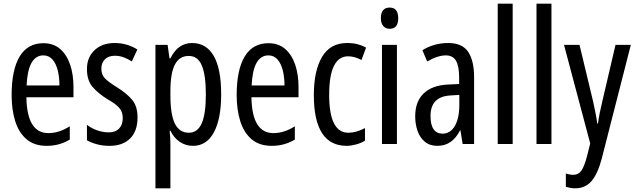

<svg xmlns="http://www.w3.org/2000/svg" viewBox="-20 -780 3441 1040"><path d="M215 -546Q270 -546 306 -514.5Q342 -483 360 -429.5Q378 -376 378 -309V-253H123Q126 -59 242 -59Q271 -59 299.5 -68Q328 -77 358 -96V-24Q302 10 233 10Q165 10 123 -26.5Q81 -63 62 -125Q43 -187 43 -265Q43 -402 86.5 -474Q130 -546 215 -546ZM215 -480Q174 -480 151 -440Q128 -400 124 -317H302Q302 -361 293 -398Q284 -435 264.5 -457.5Q245 -480 215 -480Z M725 -144Q725 -70 685 -30Q645 10 573 10Q536 10 505 1.5Q474 -7 451 -20V-104Q473 -86 505 -74.5Q537 -63 570 -63Q605 -63 625 -83.5Q645 -104 645 -141Q645 -173 626.5 -195Q608 -217 563 -242Q513 -273 482 -308.5Q451 -344 451 -406Q451 -470 492.5 -508.5Q534 -547 601 -547Q668 -547 724 -512L694 -447Q673 -461 650 -469.5Q627 -478 602 -478Q568 -478 548.5 -459Q529 -440 529 -408Q529 -376 548 -356Q567 -336 614 -307Q664 -276 694.5 -241Q725 -206 725 -144Z M1020 -547Q1097 -547 1137.5 -477.5Q1178 -408 1178 -269Q1178 -136 1138.5 -63Q1099 10 1025 10Q986 10 954 -11.5Q922 -33 903 -72H899Q901 -51 902 -33Q903 -15 903 0V240H822V-537H888L898 -464H903Q925 -508 954.5 -527.5Q984 -547 1020 -547ZM1002 -477Q952 -477 927.5 -430.5Q903 -384 903 -285V-265Q903 -159 927.5 -110Q952 -61 1003 -61Q1050 -61 1072.5 -111.5Q1095 -162 1095 -268Q1095 -372 1073.5 -424.5Q1052 -477 1002 -477Z M1434 -546Q1489 -546 1525 -514.5Q1561 -483 1579 -429.5Q1597 -376 1597 -309V-253H1342Q1345 -59 1461 -59Q1490 -59 1518.5 -68Q1547 -77 1577 -96V-24Q1521 10 1452 10Q1384 10 1342 -26.5Q1300 -63 1281 -125Q1262 -187 1262 -265Q1262 -402 1305.5 -474Q1349 -546 1434 -546ZM1434 -480Q1393 -480 1370 -440Q1347 -400 1343 -317H1521Q1521 -361 1512 -398Q1503 -435 1483.5 -457.5Q1464 -480 1434 -480Z M1858 10Q1680 10 1680 -265Q1680 -397 1724.5 -472Q1769 -547 1860 -547Q1892 -547 1917 -540.5Q1942 -534 1963 -522L1938 -455Q1900 -475 1866 -475Q1763 -475 1763 -266Q1763 -61 1867 -61Q1889 -61 1911.5 -67.5Q1934 -74 1957 -86V-18Q1936 -5 1908.5 2.5Q1881 10 1858 10Z M2091 -739Q2137 -739 2137 -681Q2137 -624 2091 -624Q2069 -624 2056 -639Q2043 -654 2043 -681Q2043 -739 2091 -739ZM2130 -537V0H2049V-537Z M2408 -547Q2484 -547 2516 -499Q2548 -451 2548 -362V0H2486L2474 -74H2472Q2430 10 2349 10Q2308 10 2281 -12.5Q2254 -35 2241.5 -71.5Q2229 -108 2229 -150Q2229 -230 2275 -274Q2321 -318 2406 -322L2467 -325V-360Q2467 -422 2450 -451Q2433 -480 2395 -480Q2351 -480 2294 -447L2268 -508Q2331 -547 2408 -547ZM2420 -263Q2312 -257 2312 -152Q2312 -103 2329 -79.5Q2346 -56 2377 -56Q2419 -56 2443.5 -97.5Q2468 -139 2468 -212V-266Z M2757 0H2676V-760H2757Z M2967 0H2886V-760H2967Z M3035 -537H3119L3192 -233Q3198 -205 3204.5 -174Q3211 -143 3215 -111H3219Q3226 -164 3243 -233L3314 -537H3397L3239 81Q3217 163 3183.5 201.5Q3150 240 3095 240Q3083 240 3071 238Q3059 236 3045 232V160Q3055 163 3065 165Q3075 167 3084 167Q3113 167 3129 144.5Q3145 122 3160 65L3177 -3Z"/></svg>

Font: Noto Sans Thai ExtCond
Style: Regular
Weight: 400
Width: 2
Designer: Monotype Design Team
Foundry: Monotype Imaging Inc.
Version: Version 2.002; ttfautohint (v1.8.4.7-5d5b)